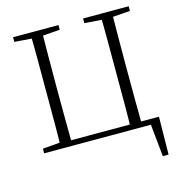

<svg xmlns="http://www.w3.org/2000/svg" viewBox="-130 -839 1085 1155"><g transform="rotate(-15 412.5 -261.0)"><path d="M162 0Q164 -83 164 -166Q164 -249 164 -333V-390Q164 -474 164 -557.5Q164 -641 162 -723H233Q232 -641 231.5 -558Q231 -475 231 -390V-333Q231 -249 231.5 -166Q232 -83 233 0ZM598 0Q600 -83 600 -166Q600 -249 600 -333V-390Q600 -474 600 -557.5Q600 -641 598 -723H669Q668 -641 667.5 -558Q667 -475 667 -390V-333Q667 -249 667.5 -166Q668 -83 669 0ZM198 0V-34H780L777 201H741L718 -27L753 0ZM56 -694V-723H339V-694L206 -684H188ZM492 -694V-723H776V-694L643 -684H625ZM56 0V-29L188 -40H198V0Z"/></g></svg>

Font: Source Han Serif JP VF
Style: Regular
Weight: 250
Designer: Ryoko NISHIZUKA 西塚涼子 (kana & ideographs); Frank Grießhammer (Latin, Greek & Cyrillic); Wenlong ZHANG 张文龙 (bopomofo); San
Foundry: Adobe
Version: Version 2.001;hotconv 1.1.0;makeotfexe 2.6.0